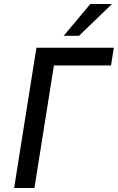

<svg xmlns="http://www.w3.org/2000/svg" viewBox="-20 -945 592 965"><path d="M51 0 163 -705H552L538 -616H251L153 0ZM300 -765 434 -925H543L377 -765Z"/></svg>

Font: Nunito Sans 7pt Condensed SemiBold
Style: Italic
Weight: 600
Width: 3
Italic angle: -9°
Designer: Vernon Adams
Foundry: Vernon Adams
Version: Version 3.101;gftools[0.9.27]